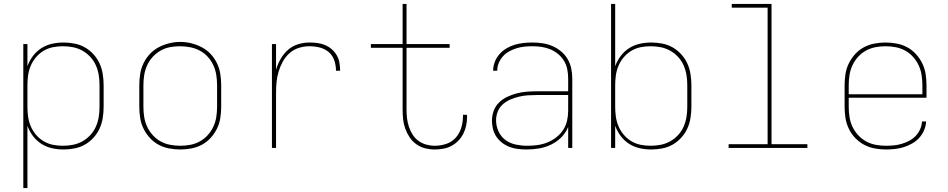

<svg xmlns="http://www.w3.org/2000/svg" viewBox="-20 -755 4840 980"><path d="M99 205V-530H120V-417Q130 -445 148 -469Q166 -493 191 -509Q216 -525 245 -531.5Q274 -538 304 -538Q332 -538 360.5 -532.5Q389 -527 413.5 -513Q438 -499 457.5 -477.5Q477 -456 488.5 -430.5Q500 -405 504.5 -376.5Q509 -348 509 -320V-210Q509 -182 504.5 -153.5Q500 -125 488.5 -99.5Q477 -74 457.5 -52.5Q438 -31 413.5 -17Q389 -3 360.5 2.5Q332 8 304 8Q274 8 245 1.5Q216 -5 191 -21Q166 -37 148 -61Q130 -85 120 -113V205ZM301 -11Q327 -11 352.5 -16Q378 -21 400.5 -33.5Q423 -46 441 -65.5Q459 -85 469.5 -109Q480 -133 484 -158.5Q488 -184 488 -210V-320Q488 -346 484 -371.5Q480 -397 469.5 -421Q459 -445 441 -464.5Q423 -484 400.5 -496.5Q378 -509 352.5 -514Q327 -519 301 -519Q275 -519 250 -514Q225 -509 203 -496Q181 -483 164 -463Q147 -443 137 -419.5Q127 -396 123.5 -371Q120 -346 120 -320V-210Q120 -184 123.5 -159Q127 -134 137 -110.5Q147 -87 164 -67Q181 -47 203 -34Q225 -21 250 -16Q275 -11 301 -11Z M900 8Q871 8 842.5 2.5Q814 -3 789 -16.5Q764 -30 744.5 -51.5Q725 -73 712.5 -98.5Q700 -124 695.5 -152.5Q691 -181 691 -210V-320Q691 -349 695.5 -377.5Q700 -406 712.5 -432Q725 -458 744.5 -479Q764 -500 789.5 -513.5Q815 -527 843 -534Q871 -541 900 -541Q929 -541 957 -534Q985 -527 1010.5 -513.5Q1036 -500 1055.5 -479Q1075 -458 1087.5 -432Q1100 -406 1104.5 -377.5Q1109 -349 1109 -320V-210Q1109 -181 1104.5 -152.5Q1100 -124 1087.5 -98.5Q1075 -73 1055.5 -51.5Q1036 -30 1011 -16.5Q986 -3 957.5 2.5Q929 8 900 8ZM900 -11Q926 -11 952 -16Q978 -21 1000.5 -33.5Q1023 -46 1040.5 -65.5Q1058 -85 1069 -108.5Q1080 -132 1084 -158Q1088 -184 1088 -210V-320Q1088 -346 1084 -372Q1080 -398 1069 -422Q1058 -446 1040 -465.5Q1022 -485 999 -497Q976 -509 950 -514Q924 -519 897 -519Q872 -519 846.5 -514Q821 -509 798.5 -496Q776 -483 758.5 -463.5Q741 -444 730.5 -420.5Q720 -397 716 -371.5Q712 -346 712 -320V-210Q712 -184 716 -158Q720 -132 731 -108.5Q742 -85 759.5 -65.5Q777 -46 799.5 -33.5Q822 -21 848 -16Q874 -11 900 -11Z M1368 0V-530H1389V-399Q1397 -427 1412 -453.5Q1427 -480 1449.5 -500Q1472 -520 1501 -529Q1530 -538 1559 -538Q1580 -538 1600 -535.5Q1620 -533 1639 -525Q1658 -517 1673.5 -503.5Q1689 -490 1699 -472.5Q1709 -455 1712.5 -434.5Q1716 -414 1716 -394H1695Q1695 -420 1686.5 -446Q1678 -472 1658 -489Q1638 -506 1612 -512.5Q1586 -519 1559 -519Q1532 -519 1505 -510.5Q1478 -502 1457.5 -483.5Q1437 -465 1423.5 -440.5Q1410 -416 1402 -389.5Q1394 -363 1391.5 -335.5Q1389 -308 1389 -281V0Z M2199 8Q2174 8 2150 2Q2126 -4 2105.5 -18.5Q2085 -33 2071 -54Q2057 -75 2048.5 -98.5Q2040 -122 2037.5 -146.5Q2035 -171 2035 -196V-511H1873V-530H2035V-735H2055V-530H2275V-511H2055V-196Q2055 -174 2057.5 -152Q2060 -130 2067 -108.5Q2074 -87 2086 -68Q2098 -49 2116 -36Q2134 -23 2155.5 -17Q2177 -11 2199 -11Q2229 -11 2257.5 -20.5Q2286 -30 2305.5 -51.5Q2325 -73 2334 -102Q2343 -131 2343 -160Q2343 -162 2343 -164Q2343 -166 2343 -169H2363Q2364 -166 2364 -163.5Q2364 -161 2364 -159Q2364 -137 2359.5 -115Q2355 -93 2345 -73Q2335 -53 2319.5 -37Q2304 -21 2284.5 -10.5Q2265 0 2243 4Q2221 8 2199 8Z M2668 8Q2647 8 2625 5.5Q2603 3 2582.5 -4.5Q2562 -12 2544.5 -25Q2527 -38 2514.5 -56Q2502 -74 2496.5 -95.5Q2491 -117 2491 -139Q2491 -165 2500 -189.5Q2509 -214 2527.5 -232Q2546 -250 2569.5 -261Q2593 -272 2618 -278.5Q2643 -285 2668.5 -287Q2694 -289 2720 -289H2880V-355Q2880 -378 2875.5 -401Q2871 -424 2859 -444Q2847 -464 2829 -479Q2811 -494 2789.5 -503Q2768 -512 2745 -515.5Q2722 -519 2698 -519Q2678 -519 2657.5 -517Q2637 -515 2617.5 -509Q2598 -503 2579.5 -493Q2561 -483 2547.5 -468Q2534 -453 2526 -434Q2518 -415 2518 -394H2497Q2497 -417 2505.5 -439Q2514 -461 2529.5 -478.5Q2545 -496 2565 -508Q2585 -520 2607 -526.5Q2629 -533 2652 -535.5Q2675 -538 2698 -538Q2724 -538 2750 -534Q2776 -530 2799.5 -520Q2823 -510 2843.5 -493Q2864 -476 2877 -454Q2890 -432 2895.5 -406.5Q2901 -381 2901 -355V0H2880V-107Q2868 -77 2845 -54Q2822 -31 2793 -17Q2764 -3 2732 2.5Q2700 8 2668 8ZM2671 -11Q2697 -11 2723 -14.5Q2749 -18 2773 -27.5Q2797 -37 2818 -53Q2839 -69 2853.5 -90.5Q2868 -112 2874 -137.5Q2880 -163 2880 -189V-270H2720Q2697 -270 2674 -268.5Q2651 -267 2628.5 -261.5Q2606 -256 2585 -247Q2564 -238 2546.5 -222.5Q2529 -207 2520.5 -185.5Q2512 -164 2512 -141Q2512 -112 2524.5 -84.5Q2537 -57 2560.5 -40Q2584 -23 2613 -17Q2642 -11 2671 -11Z M3304 8Q3274 8 3245 1.5Q3216 -5 3191 -21Q3166 -37 3148 -61Q3130 -85 3120 -113V0H3099V-735H3120V-417Q3130 -445 3148 -469Q3166 -493 3191 -509Q3216 -525 3245 -531.5Q3274 -538 3304 -538Q3332 -538 3360.5 -532.5Q3389 -527 3413.5 -513Q3438 -499 3457.5 -477.5Q3477 -456 3488.5 -430.5Q3500 -405 3504.5 -376.5Q3509 -348 3509 -320V-210Q3509 -182 3504.5 -153.5Q3500 -125 3488.5 -99.5Q3477 -74 3457.5 -52.5Q3438 -31 3413.5 -17Q3389 -3 3360.5 2.5Q3332 8 3304 8ZM3301 -11Q3327 -11 3352.5 -16Q3378 -21 3400.5 -33.5Q3423 -46 3441 -65.5Q3459 -85 3469.5 -109Q3480 -133 3484 -158.5Q3488 -184 3488 -210V-320Q3488 -346 3484 -371.5Q3480 -397 3469.5 -421Q3459 -445 3441 -464.5Q3423 -484 3400.5 -496.5Q3378 -509 3352.5 -514Q3327 -519 3301 -519Q3275 -519 3250 -514Q3225 -509 3203 -496Q3181 -483 3164 -463Q3147 -443 3137 -419.5Q3127 -396 3123.5 -371Q3120 -346 3120 -320V-210Q3120 -184 3123.5 -159Q3127 -134 3137 -110.5Q3147 -87 3164 -67Q3181 -47 3203 -34Q3225 -21 3250 -16Q3275 -11 3301 -11Z M3699 0V-19H3898V-716H3715V-735H3918V-19H4101V0Z M4501 8Q4473 8 4444 2.5Q4415 -3 4390 -16.5Q4365 -30 4345 -51Q4325 -72 4312.5 -98Q4300 -124 4295.5 -152.5Q4291 -181 4291 -210V-320Q4291 -349 4295.5 -377.5Q4300 -406 4312.5 -431.5Q4325 -457 4344.5 -478.5Q4364 -500 4389 -513.5Q4414 -527 4442.5 -532.5Q4471 -538 4500 -538Q4529 -538 4557.5 -532.5Q4586 -527 4611 -513.5Q4636 -500 4655.5 -478.5Q4675 -457 4687.5 -431.5Q4700 -406 4704.5 -377.5Q4709 -349 4709 -320V-256H4312V-210Q4312 -184 4316 -158Q4320 -132 4331 -108.5Q4342 -85 4360 -65.5Q4378 -46 4400.5 -33.5Q4423 -21 4449 -16Q4475 -11 4501 -11Q4522 -11 4542.5 -13Q4563 -15 4583 -21Q4603 -27 4621 -36.5Q4639 -46 4653.5 -61Q4668 -76 4676.5 -95.5Q4685 -115 4686 -135H4707Q4706 -112 4696.5 -90Q4687 -68 4671.5 -51Q4656 -34 4635.5 -22.5Q4615 -11 4593 -4Q4571 3 4547.5 5.5Q4524 8 4501 8ZM4312 -274H4688V-320Q4688 -346 4684 -372Q4680 -398 4669 -421.5Q4658 -445 4640.5 -464.5Q4623 -484 4600.5 -496.5Q4578 -509 4552 -514Q4526 -519 4500 -519Q4474 -519 4448 -514Q4422 -509 4399.5 -496.5Q4377 -484 4359.5 -464.5Q4342 -445 4331 -421.5Q4320 -398 4316 -372Q4312 -346 4312 -320Z"/></svg>

Font: Iosevka Curly Thin Extended
Style: Regular
Weight: 100
Width: 7
Monospace: yes
Designer: Belleve Invis
Foundry: Belleve Invis
Version: Version 11.1.0; ttfautohint (v1.8.3)